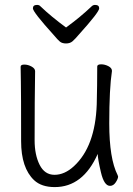

<svg xmlns="http://www.w3.org/2000/svg" viewBox="-20 -746 540 782"><path d="M203 16Q149 16 119 -12Q66 -62 66 -171Q66 -374 65 -412.5Q64 -451 64 -474Q64 -483 79 -483Q94 -483 108.5 -475Q123 -467 123 -456Q121 -340 121 -175Q121 -115 141.5 -74.5Q162 -34 202 -34Q243 -34 281 -69Q368 -149 374 -321Q376 -398 376 -475Q376 -484 392 -484Q407 -484 421.5 -476.5Q436 -469 436 -457Q425 -385 425 -243Q425 -100 459 -33L461 -27Q461 -18 451.5 -3.5Q442 11 428 11Q404 11 391 -44.5Q378 -100 378 -119Q318 16 203 16ZM249 -569Q233 -569 224 -576.5Q215 -584 200 -602Q114 -697 114 -712Q114 -726 131 -726Q140 -726 145 -720Q189 -678 249 -634Q308 -677 353 -720Q359 -726 367 -726Q384 -726 384 -712Q384 -697 302 -606Q285 -586 275 -577.5Q265 -569 249 -569Z"/></svg>

Font: LXGW WenKai Mono TC Light
Style: Regular
Weight: 300
Designer: LXGW / Fontworks Inc.
Foundry: LXGW / Fontworks Inc.
Version: Version 1.330